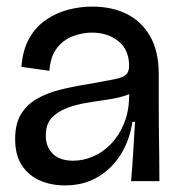

<svg xmlns="http://www.w3.org/2000/svg" viewBox="-20 -550 544 583"><path d="M177 13Q136 13 102 -1.5Q68 -16 47 -47Q26 -78 26 -128Q26 -173 43 -202Q60 -231 90.5 -249Q121 -267 160.5 -277Q200 -287 244 -294Q301 -304 328 -309.5Q355 -315 363.5 -324Q372 -333 372 -350Q372 -399 339.5 -425Q307 -451 259 -451Q230 -451 201 -440Q172 -429 152.5 -403.5Q133 -378 130 -335L45 -347Q49 -399 69 -434Q89 -469 120 -490Q151 -511 187 -520.5Q223 -530 260 -530Q319 -530 364 -508Q409 -486 435.5 -440.5Q462 -395 462 -326V-228Q462 -190 462.5 -152Q463 -114 463.5 -76Q464 -38 464 0H378Q382 -45 384.5 -88.5Q387 -132 390 -180H382Q374 -125 347 -81.5Q320 -38 277 -12.5Q234 13 177 13ZM202 -62Q233 -62 263 -75Q293 -88 317 -113Q341 -138 356 -173.5Q371 -209 372 -254L373 -276L399 -285Q388 -269 363 -260.5Q338 -252 306 -247.5Q274 -243 241.5 -237.5Q209 -232 181 -221Q153 -210 136 -191Q119 -172 119 -138Q119 -104 140.5 -83Q162 -62 202 -62Z"/></svg>

Font: Bricolage Grotesque 96pt
Style: Regular
Weight: 400
Version: Version 1.001;gftools[0.9.33.dev8+g029e19f]